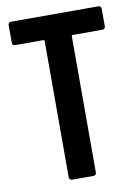

<svg xmlns="http://www.w3.org/2000/svg" viewBox="-81 -754 582 809"><g transform="rotate(-10 210.0 -350.0)"><path d="M397 -700.2Q402.3 -700.2 405.8 -696.8Q409.2 -693.4 409.2 -688V-611.8Q409.2 -606.9 405.8 -603.5Q402.3 -600.1 397 -600.1H270Q265.1 -600.1 265.1 -595.2V-12.2Q265.1 -6.8 261.5 -3.4Q257.8 0 252.9 0H161.1Q156.2 0 152.6 -3.4Q148.9 -6.8 148.9 -12.2V-595.2Q148.9 -600.1 144 -600.1H22.9Q17.6 -600.1 14.4 -603.3Q11.2 -606.4 11.2 -611.8V-688Q11.2 -693.4 14.6 -696.8Q18.1 -700.2 22.9 -700.2Z"/></g></svg>

Font: Barlow Condensed SemiBold
Style: Regular
Weight: 600
Width: 3
Designer: Jeremy Tribby
Foundry: Tribby Type
Version: Version 1.422;hotconv 1.0.109;makeotfexe 2.5.65596